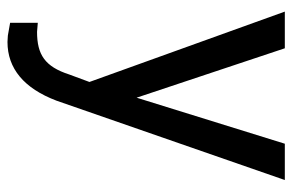

<svg xmlns="http://www.w3.org/2000/svg" viewBox="-154 -414 781 513"><g transform="rotate(90 236.5 -157.5)"><path d="M11 -528 199 -6 179 48C158 113 126 134 65 134L41 132V206L75 212L92 213C163 213 216 169 249 82L461 -528H364L241 -132L109 -528Z"/></g></svg>

Font: Noto Sans KR Regular
Style: Regular
Weight: 400
Designer: Ryoko NISHIZUKA  (kana & ideographs); Paul D. Hunt (Latin, Greek & Cyrillic); Wenlong ZHANG  (bopomofo); Sandoll Communi
Foundry: Adobe Systems Incorporated
Version: Version 1.004;PS 1.004;hotconv 1.0.82;makeotf.lib2.5.63406